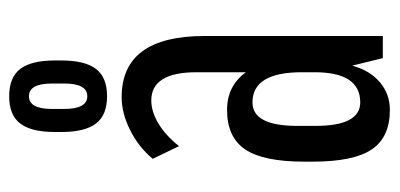

<svg xmlns="http://www.w3.org/2000/svg" viewBox="-240 -594 849 408"><g transform="rotate(-90 184.0 -389.5)"><path d="M155 15Q97 15 71 -23.5Q45 -62 45 -149V-167Q45 -254 71 -292.5Q97 -331 155 -331Q206 -331 235 -291V-396Q235 -492 175 -492Q151 -492 125.5 -476.5Q100 -461 78 -433L51 -489Q76 -519 112 -537Q148 -555 182 -555Q312 -555 312 -379V0H265L249 -65Q239 -28 214 -6.5Q189 15 155 15ZM171 -48Q235 -48 235 -145V-172Q235 -277 171 -277Q121 -277 121 -182V-143Q121 -48 171 -48ZM184 -586Q144 -586 126 -609.5Q108 -633 108 -683V-697Q108 -747 126 -770.5Q144 -794 184 -794Q224 -794 242 -770.5Q260 -747 260 -697V-683Q260 -633 242 -609.5Q224 -586 184 -586ZM211 -677V-703Q211 -752 184 -752Q157 -752 157 -703V-677Q157 -628 184 -628Q211 -628 211 -677Z"/></g></svg>

Font: Pathway Gothic One
Style: Regular
Weight: 400
Version: Version 1.003; ttfautohint (v1.8.4.7-5d5b);gftools[0.9.26]